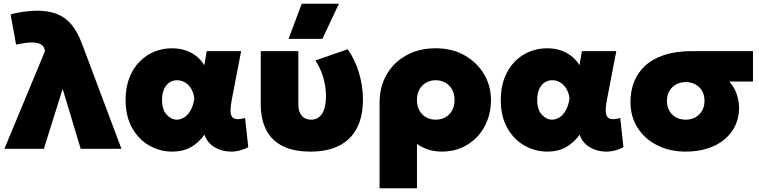

<svg xmlns="http://www.w3.org/2000/svg" viewBox="-20 -792 4042 1022"><path d="M3.5 0 219.5 -520 217.5 -528Q212.5 -550 193.2 -558Q174 -566 150.5 -566Q132.5 -566 111 -562.8Q89.5 -559.5 65.5 -555L36.5 -715Q69 -725 108 -730Q147 -735 178.5 -735Q234.5 -735 278.8 -719.2Q323 -703.5 357 -665.2Q391 -627 416.5 -559L626.5 0H409.5L313.5 -319L213.5 0Z M897.5 15Q831 15 774.2 -17.5Q717.5 -50 683 -111.5Q648.5 -173 648.5 -260Q648.5 -325.5 668.2 -376.8Q688 -428 722.2 -463.2Q756.5 -498.5 801 -516.8Q845.5 -535 895.5 -535Q930.5 -535 962.5 -525.5Q994.5 -516 1021.2 -496.2Q1048 -476.5 1067.5 -445L1080.5 -520H1263.5L1213.5 -260Q1207 -226.5 1207 -204.2Q1207 -182 1215 -170.8Q1223 -159.5 1240 -158Q1257 -156.5 1284.5 -164L1301.5 -8.5Q1255 16 1206.8 15Q1158.5 14 1120.8 -9.2Q1083 -32.5 1068.5 -75Q1035.5 -30 994 -7.5Q952.5 15 897.5 15ZM921.5 -155Q941 -155 960.2 -166.8Q979.5 -178.5 994.2 -203.8Q1009 -229 1014.5 -269Q1012 -287 1006.2 -302Q1000.5 -317 991.8 -328.8Q983 -340.5 972 -348.5Q961 -356.5 948.5 -360.8Q936 -365 922.5 -365Q899 -365 881 -352.5Q863 -340 852.8 -316.8Q842.5 -293.5 842.5 -261Q842.5 -208.5 867 -181.8Q891.5 -155 921.5 -155Z M1636 15Q1537.5 15 1478.8 -17.5Q1420 -50 1394 -106.2Q1368 -162.5 1368 -234V-520H1568V-237Q1568 -198 1585.8 -176.5Q1603.5 -155 1637 -155Q1655.5 -155 1670 -163.2Q1684.5 -171.5 1694.5 -187Q1704.5 -202.5 1709.8 -225.5Q1715 -248.5 1715 -277.5Q1715 -313 1708.5 -346.8Q1702 -380.5 1689.5 -411.8Q1677 -443 1658.5 -470L1830.5 -530Q1869 -476.5 1890.5 -405.2Q1912 -334 1912 -263Q1912 -172 1879.8 -110.2Q1847.5 -48.5 1786 -17Q1724.5 14.5 1636 15ZM1516 -585 1586 -772H1784L1696 -585Z M2000.5 210V-247Q2000.5 -330 2038 -395Q2075.5 -460 2142.8 -497.5Q2210 -535 2299.5 -535Q2386.5 -535 2452.8 -497.5Q2519 -460 2556.2 -397.5Q2593.5 -335 2593.5 -260Q2593.5 -201 2574.2 -151Q2555 -101 2520 -63.8Q2485 -26.5 2437.2 -5.8Q2389.5 15 2332.5 15Q2296 15 2262.5 5Q2229 -5 2199.5 -26V210ZM2299.5 -155Q2328 -155 2350.8 -167.8Q2373.5 -180.5 2386.5 -204Q2399.5 -227.5 2399.5 -260Q2399.5 -292.5 2386.2 -316Q2373 -339.5 2350.2 -352.2Q2327.5 -365 2299.5 -365Q2271.5 -365 2248.8 -352.2Q2226 -339.5 2212.8 -316Q2199.5 -292.5 2199.5 -260Q2199.5 -227.5 2212.5 -204Q2225.5 -180.5 2248.2 -167.8Q2271 -155 2299.5 -155Z M2894.5 15Q2828 15 2771.2 -17.5Q2714.5 -50 2680 -111.5Q2645.5 -173 2645.5 -260Q2645.5 -325.5 2665.2 -376.8Q2685 -428 2719.2 -463.2Q2753.5 -498.5 2798 -516.8Q2842.5 -535 2892.5 -535Q2927.5 -535 2959.5 -525.5Q2991.5 -516 3018.2 -496.2Q3045 -476.5 3064.5 -445L3077.5 -520H3260.5L3210.5 -260Q3204 -226.5 3204 -204.2Q3204 -182 3212 -170.8Q3220 -159.5 3237 -158Q3254 -156.5 3281.5 -164L3298.5 -8.5Q3252 16 3203.8 15Q3155.5 14 3117.8 -9.2Q3080 -32.5 3065.5 -75Q3032.5 -30 2991 -7.5Q2949.5 15 2894.5 15ZM2918.5 -155Q2938 -155 2957.2 -166.8Q2976.5 -178.5 2991.2 -203.8Q3006 -229 3011.5 -269Q3009 -287 3003.2 -302Q2997.5 -317 2988.8 -328.8Q2980 -340.5 2969 -348.5Q2958 -356.5 2945.5 -360.8Q2933 -365 2919.5 -365Q2896 -365 2878 -352.5Q2860 -340 2849.8 -316.8Q2839.5 -293.5 2839.5 -261Q2839.5 -208.5 2864 -181.8Q2888.5 -155 2918.5 -155Z M3630 15Q3546.5 15 3480 -17.8Q3413.5 -50.5 3374.8 -110.2Q3336 -170 3336 -251Q3336 -307 3355 -355.8Q3374 -404.5 3413.5 -441.5Q3453 -478.5 3515.5 -499.2Q3578 -520 3665 -520H3988V-358H3862Q3889 -327.5 3901.5 -290.5Q3914 -253.5 3914 -216Q3914 -166.5 3894.2 -124.5Q3874.5 -82.5 3837.5 -51Q3800.5 -19.5 3748 -2.2Q3695.5 15 3630 15ZM3630 -155Q3659 -155 3681.5 -167.5Q3704 -180 3717 -202.5Q3730 -225 3730 -255Q3730 -300 3701.8 -327.5Q3673.5 -355 3630 -355Q3601 -355 3578.5 -342.5Q3556 -330 3543 -307.5Q3530 -285 3530 -255Q3530 -210 3558.2 -182.5Q3586.5 -155 3630 -155Z"/></svg>

Font: Geologica Roman Black
Style: Regular
Weight: 900
Designer: Sindre Bremnes, Frode Helland
Foundry: Monokrom Skriftforlag AS
Version: Version 1.010;gftools[0.9.28]